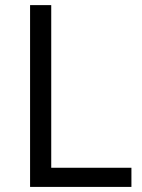

<svg xmlns="http://www.w3.org/2000/svg" viewBox="-20 -734 559 754"><path d="M98.1 0V-713.9H181.2V-75.2H496.1V0Z"/></svg>

Font: OpenSans-Regular
Style: Regular
Weight: 400
Foundry: Ascender Corporation
Version: Version 1.10